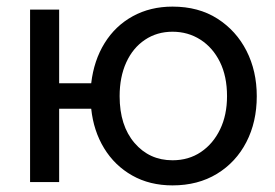

<svg xmlns="http://www.w3.org/2000/svg" viewBox="-20 -551 833 581"><path d="M502 10Q433 10 380 -20Q327 -50 295 -102.5Q263 -155 256 -222H159V0H71V-522H159V-299H256Q264 -368 296.5 -420.5Q329 -473 382 -502Q435 -531 502 -531Q581 -531 638 -494.5Q695 -458 726 -397Q757 -336 757 -260Q757 -182 725.5 -121Q694 -60 636.5 -25Q579 10 502 10ZM502 -66Q551 -66 588 -91Q625 -116 646 -159.5Q667 -203 667 -260Q667 -320 645.5 -363.5Q624 -407 586.5 -431Q549 -455 502 -455Q455 -455 418.5 -430.5Q382 -406 362 -362Q342 -318 342 -260Q342 -171 387 -118.5Q432 -66 502 -66Z"/></svg>

Font: Raleway Medium
Style: Regular
Weight: 500
Designer: Matt McInerney, Pablo Impallari, Rodrigo Fuenzalida
Foundry: Matt McInerney, Pablo Impallari, Rodrigo Fuenzalida
Version: Version 4.026